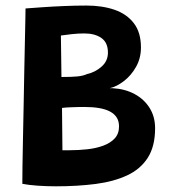

<svg xmlns="http://www.w3.org/2000/svg" viewBox="-20 -673 627 692"><path d="M60.5 -10.5Q60.5 -30 61 -73Q61.5 -116 62.8 -173Q64 -230 65.2 -293Q66.5 -356 67.5 -416.5Q68.5 -477 69.8 -527Q71 -577 71.5 -608.2Q72 -639.5 72 -642.5Q98 -644.5 133.8 -647Q169.5 -649.5 210.5 -651.2Q251.5 -653 291.5 -653Q348.5 -653 392.8 -637.8Q437 -622.5 462.5 -589.2Q488 -556 488 -502Q488 -463 470.2 -431.8Q452.5 -400.5 426.2 -380.5Q400 -360.5 375 -355Q377.5 -355 380.2 -355Q383 -355 387 -355Q431 -352.5 465.2 -334Q499.5 -315.5 519.2 -284Q539 -252.5 539 -211Q539 -145.5 512.5 -104.2Q486 -63 438 -40.8Q390 -18.5 324.8 -10Q259.5 -1.5 182 -1.5Q147.5 -1.5 115.5 -3.8Q83.5 -6 60.5 -10.5ZM205 -131.5Q209 -131.5 215.5 -131.5Q222 -131.5 230 -131.5Q263 -131.5 294.8 -135Q326.5 -138.5 352.2 -148Q378 -157.5 393.5 -174.2Q409 -191 409 -217.5Q409 -236 400.8 -249.2Q392.5 -262.5 376.5 -271Q360.5 -279.5 337.2 -283.5Q314 -287.5 283.5 -287.5Q275 -287.5 260.5 -287.2Q246 -287 230.5 -286.2Q215 -285.5 203.5 -284ZM201.5 -395.5Q237.5 -395.5 258.5 -397.5Q279.5 -399.5 293.5 -406Q323 -412.5 346 -432.8Q369 -453 369 -483.5Q369 -519.5 345.5 -536Q322 -552.5 284 -552.5Q262.5 -552.5 239 -550Q215.5 -547.5 199.5 -545Z"/></svg>

Font: Grandstander Thin SemiBold
Style: Regular
Weight: 600
Version: Version 1.200